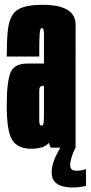

<svg xmlns="http://www.w3.org/2000/svg" viewBox="-20 -626 385 814"><path d="M195.1 0 166.4 -73.8V-378.4Q166.4 -452.8 166.4 -479.8Q166.4 -506.9 157.8 -506.9L161.5 -605.6Q300.8 -605.6 300.6 -519.9Q300.4 -434.2 300.4 -298.1V0ZM112.4 4.5Q55.1 4.5 31.9 -32.2Q8.6 -69 8.6 -178.5Q8.6 -278.2 24.2 -317.4Q39.8 -356.5 95.5 -356.5Q132.6 -356.5 170.9 -356.5V-262.2Q166.8 -262.2 161.6 -262.2Q146.4 -262.2 146.4 -242.2Q146.4 -222.1 146.4 -180Q146.4 -137.8 146.4 -115.6Q146.4 -93.5 155.6 -93.5Q163.5 -93.5 164.9 -105.7Q166.4 -117.9 166.4 -147.5L205.9 -135Q205.9 -68.6 193.1 -32.1Q180.2 4.5 112.4 4.5ZM8.6 -386.4Q8.6 -449.4 12.6 -491.8Q16.5 -534.1 30.9 -559.2Q45.2 -584.2 76.2 -594.9Q107.1 -605.6 161.5 -605.6L161.8 -559.1L157.8 -506.9Q153.5 -506.9 151.3 -501.2Q149.1 -495.5 148.1 -482.1Q147 -468.6 146.7 -445.1Q146.4 -421.6 146.4 -386.4ZM287.4 168.9Q265.6 168.9 245.4 163.8Q225.1 158.8 212.1 144.8Q199.1 130.9 199.1 104.8Q199.1 83.4 206.1 62.6Q213 41.8 221.9 25.2Q230.8 8.6 235.6 0H300.4Q295.5 8.8 290.1 22.3Q284.6 35.9 281 49.8Q277.4 63.6 277.4 74Q277.4 86 283.8 91.9Q290.1 97.9 303 97.9Q312 97.9 321.1 96.6Q330.1 95.4 336.7 93.4Q343.2 91.5 344.2 90.5L345 161.8Q343.6 162.4 335.4 164.1Q327.1 165.9 314.6 167.4Q302.1 168.9 287.4 168.9Z"/></svg>

Font: Anybody UltraCondensed Thin
Style: Regular
Weight: 100
Width: 1
Designer: Tyler Finck
Foundry: Etcetera Type Company
Version: Version 1.110